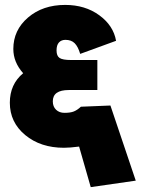

<svg xmlns="http://www.w3.org/2000/svg" viewBox="-20 -749 578 781"><path d="M269 -504.9H376V-382.8H259.8Q194.8 -382.8 194.8 -336.9Q194.8 -315.4 208 -302.7Q221.2 -290 242.2 -290Q266.6 -290 280.5 -295.7Q294.4 -301.3 309.1 -314.9L429.2 -319.8L532.2 -14.2L349.1 12.2L301.8 -152.8Q263.7 -147.9 240.2 -147.9Q145 -147.9 82.5 -199.7Q20 -251.5 20 -331.1Q20 -406.2 74.2 -451.2Q34.2 -496.1 34.2 -549.8Q34.2 -626.5 94 -677.7Q153.8 -729 245.1 -729Q326.2 -729 383.8 -687Q441.4 -645 452.1 -583L306.2 -529.8Q297.4 -559.6 283.7 -573.2Q270 -586.9 246.1 -586.9Q229.5 -586.9 219.7 -576.2Q210 -565.4 210 -543.9Q210 -521.5 222.4 -513.2Q234.9 -504.9 269 -504.9Z"/></svg>

Font: LT Superior Black
Style: Regular
Weight: 900
Designer: Daniel Lyons
Foundry: LyonsType
Version: Version 2.005